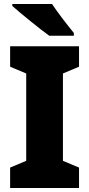

<svg xmlns="http://www.w3.org/2000/svg" viewBox="-20 -947 448 967"><path d="M242 -927H42V-917C82 -881 182 -800 228 -767H352V-781C324 -815 270 -884 242 -927ZM378 0V-103L297 -137V-577L378 -611V-714H31V-611L112 -577V-137L31 -103V0Z"/></svg>

Font: Noto Sans Sinhala SemiCondensed Black
Style: Regular
Weight: 900
Width: 4
Designer: Jelle Bosma - Monotype Design Team
Foundry: Monotype Imaging Inc.
Version: Version 2.006